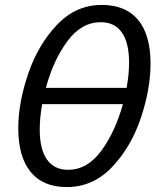

<svg xmlns="http://www.w3.org/2000/svg" viewBox="-20 -745 634 778"><path d="M590 -488Q590 -384 550.5 -266.5Q511 -149 434 -68Q357 13 251 13Q154 13 104 -48.5Q54 -110 54 -225Q54 -328 94 -445.5Q134 -563 210.5 -644Q287 -725 392 -725Q490 -725 540 -664Q590 -603 590 -488ZM166 -389H493Q503 -443 503 -492Q503 -571 474 -613Q445 -655 388 -655Q310 -655 253 -578Q196 -501 166 -389ZM478 -323H151Q141 -269 141 -220Q141 -141 170 -99Q199 -57 256 -57Q334 -57 390.5 -134Q447 -211 478 -323Z"/></svg>

Font: CST
Style: Italic
Weight: 400
Italic angle: -14°
Version: Version 1.00